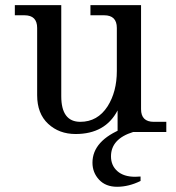

<svg xmlns="http://www.w3.org/2000/svg" viewBox="-20 -508 676 739"><path d="M271 7.8Q207.5 7.8 165.3 -31.5Q123 -70.8 123 -141.6V-400.4Q123 -449.2 74.2 -449.2H37.1V-488.3H215.8V-137.7Q215.8 -39.1 289.1 -39.1Q355.5 -39.1 394 -98.6Q429.7 -154.8 429.7 -234.9V-400.4Q429.7 -449.2 380.9 -449.2H328.1V-488.3H522.9V-87.9Q522.9 -39.1 571.8 -39.1H620.1V0H432.6V-83Q385.3 7.8 271 7.8ZM492.7 0Q407.2 26.4 407.2 93.8Q407.2 128.9 431.6 150.6Q456.1 172.4 500 172.4Q506.3 172.4 521 171.4V188.5Q475.6 210.9 430.7 210.9Q386.7 210.9 361.3 183.6Q335.9 156.2 335.9 118.2Q335.9 32.7 455.6 -14.6Z"/></svg>

Font: Munson
Style: Regular
Weight: 400
Designer: Paul James MIller
Foundry: High-Logic / Made with FontCreator
Version: Version 2.10;May 5, 2019;FontCreator 11.5.0.2430 64-bit